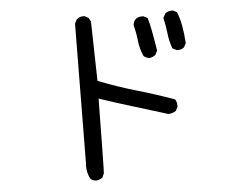

<svg xmlns="http://www.w3.org/2000/svg" viewBox="-54 -773 1107 907"><g transform="rotate(-5 500.0 -319.5)"><path d="M366 70Q351 68 339 59Q324 30 324 -5L325 -20L331 -678L341 -697Q354 -709 373 -709H378L397 -699L407 -680L413 -399Q501 -364 591 -338Q681 -312 770 -280Q779 -269 779 -252V-245L770 -226Q754 -214 733 -214Q653 -239 572 -263.5Q491 -288 411 -315Q407 20 405 39L396 59Q382 68 366 70ZM667 -485Q651 -487 640 -497Q624 -532 620 -570Q616 -608 606 -646Q611 -684 649 -684H655L675 -674Q688 -634 706 -517L696 -497Q683 -487 667 -485ZM805 -511H799L779 -521Q766 -556 762 -593.5Q758 -631 749 -668L760 -688Q773 -699 791 -699H797L816 -689Q839 -631 844 -540L834 -521Q822 -511 805 -511Z"/></g></svg>

Font: Xiaolai SC
Style: Regular
Weight: 400
Designer: Nozomi Seto 瀬戸のぞみ
Version: Version 3.11;December 4, 2020;FontCreator 13.0.0.2613 64-bit